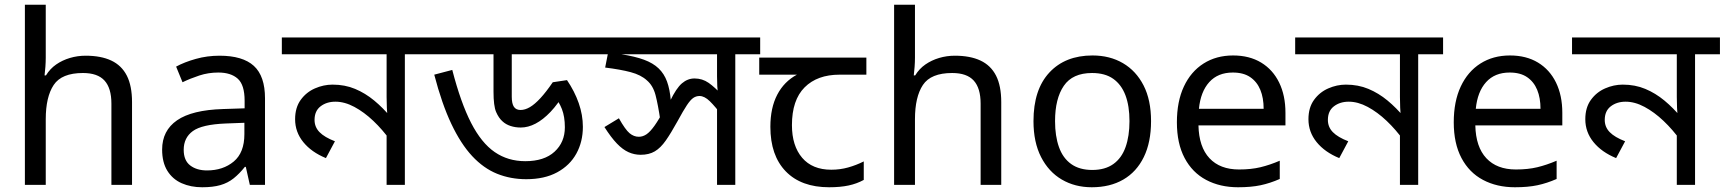

<svg xmlns="http://www.w3.org/2000/svg" viewBox="-20 -780 7276 810"><path d="M173 -537Q173 -518 171.5 -498Q170 -478 168 -462H174Q191 -490 217 -508Q243 -526 275 -535.5Q307 -545 341 -545Q406 -545 449.5 -524.5Q493 -504 515 -461Q537 -418 537 -349V0H450V-343Q450 -408 421 -440Q392 -472 330 -472Q240 -472 206.5 -421.5Q173 -371 173 -277V0H85V-760H173Z M906 -545Q1004 -545 1051 -502Q1098 -459 1098 -365V0H1034L1017 -76H1013Q990 -47 965.5 -27.5Q941 -8 909.5 1Q878 10 833 10Q785 10 746.5 -7Q708 -24 686 -59.5Q664 -95 664 -149Q664 -229 727 -272.5Q790 -316 921 -320L1012 -323V-355Q1012 -422 983 -448Q954 -474 901 -474Q859 -474 821 -461.5Q783 -449 750 -433L723 -499Q758 -518 806 -531.5Q854 -545 906 -545ZM932 -259Q832 -255 793.5 -227Q755 -199 755 -148Q755 -103 782.5 -82Q810 -61 853 -61Q921 -61 966 -98.5Q1011 -136 1011 -214V-262Z M1793 -622V-551H1688V0H1611V-243L1627 -187Q1594 -233 1555 -270Q1516 -307 1475 -329Q1434 -351 1395 -351Q1358 -351 1332.5 -331.5Q1307 -312 1307 -274Q1307 -244 1328 -222.5Q1349 -201 1393 -184L1355 -113Q1294 -138 1259.5 -180.5Q1225 -223 1225 -277Q1225 -326 1248.5 -358.5Q1272 -391 1308.5 -407Q1345 -423 1383 -423Q1435 -423 1478 -405Q1521 -387 1558.5 -356Q1596 -325 1630 -284L1616 -280Q1613 -303 1612 -325.5Q1611 -348 1611 -371V-551H1169V-622Z M2505 -622V-551H2139V-372Q2139 -343 2148 -329.5Q2157 -316 2176 -316Q2195 -316 2215.5 -328Q2236 -340 2260 -366Q2284 -392 2312 -433L2372 -442Q2404 -395 2421.5 -345Q2439 -295 2439 -245Q2439 -182 2411.5 -132Q2384 -82 2330.5 -53Q2277 -24 2200 -24Q2134 -24 2077 -47Q2020 -70 1972 -121.5Q1924 -173 1884 -257.5Q1844 -342 1812 -465L1888 -485Q1924 -346 1967.5 -261.5Q2011 -177 2067 -138.5Q2123 -100 2196 -100Q2276 -100 2319.5 -140Q2363 -180 2363 -243Q2363 -288 2350.5 -320Q2338 -352 2318 -373L2364 -392Q2334 -341 2302.5 -308Q2271 -275 2239.5 -258.5Q2208 -242 2177 -242Q2154 -242 2134 -248.5Q2114 -255 2100 -268Q2084 -282 2073 -307.5Q2062 -333 2062 -393V-551H1773V-622Z M3187 -622V-551H3082V0H3005V-353L3028 -290Q2997 -331 2974.5 -353Q2952 -375 2931 -375Q2917 -375 2905 -367Q2893 -359 2878 -336.5Q2863 -314 2838 -268Q2811 -219 2789 -187.5Q2767 -156 2742.5 -141.5Q2718 -127 2683 -127Q2656 -127 2631.5 -138Q2607 -149 2582.5 -174.5Q2558 -200 2530 -244L2591 -281Q2618 -233 2636 -218Q2654 -203 2675 -203Q2692 -203 2707.5 -213.5Q2723 -224 2741.5 -250Q2760 -276 2784 -321L2807 -354Q2833 -408 2857 -428.5Q2881 -449 2910 -449Q2943 -449 2969.5 -430.5Q2996 -412 3031 -374L3011 -373Q3007 -396 3006 -416.5Q3005 -437 3005 -458V-551H2485V-622ZM2766 -271Q2756 -339 2745.5 -379Q2735 -419 2709 -441Q2684 -464 2641 -475.5Q2598 -487 2533 -495L2548 -571L2602 -551Q2659 -542 2697 -528Q2735 -514 2758.5 -491.5Q2782 -469 2794 -436Q2806 -403 2810 -356Z M3478 10Q3360 10 3295 -57Q3230 -124 3230 -245Q3230 -325 3259 -380.5Q3288 -436 3342 -465H3183V-537H3635V-465H3522Q3428 -465 3374.5 -411.5Q3321 -358 3321 -252Q3321 -165 3364 -114.5Q3407 -64 3487 -64Q3524 -64 3558 -73.5Q3592 -83 3624 -99V-21Q3595 -5 3560 2.5Q3525 10 3478 10Z M3840 -537Q3840 -518 3838.5 -498Q3837 -478 3835 -462H3841Q3858 -490 3884 -508Q3910 -526 3942 -535.5Q3974 -545 4008 -545Q4073 -545 4116.5 -524.5Q4160 -504 4182 -461Q4204 -418 4204 -349V0H4117V-343Q4117 -408 4088 -440Q4059 -472 3997 -472Q3907 -472 3873.5 -421.5Q3840 -371 3840 -277V0H3752V-760H3840Z M4836 -269Q4836 -180 4805.5 -117.5Q4775 -55 4719 -22.5Q4663 10 4586 10Q4515 10 4459.5 -22.5Q4404 -55 4372 -117.5Q4340 -180 4340 -269Q4340 -402 4407 -474Q4474 -546 4589 -546Q4662 -546 4717.5 -513.5Q4773 -481 4804.5 -419.5Q4836 -358 4836 -269ZM4431 -269Q4431 -206 4447.5 -159.5Q4464 -113 4499 -88Q4534 -63 4588 -63Q4642 -63 4677 -88Q4712 -113 4728.5 -159.5Q4745 -206 4745 -269Q4745 -333 4728 -378Q4711 -423 4676.5 -447.5Q4642 -472 4587 -472Q4505 -472 4468 -418Q4431 -364 4431 -269Z M5182 -546Q5251 -546 5300.5 -516Q5350 -486 5376.5 -431.5Q5403 -377 5403 -304V-251H5036Q5038 -160 5082.5 -112.5Q5127 -65 5207 -65Q5258 -65 5297.5 -74.5Q5337 -84 5379 -102V-25Q5338 -7 5298 1.5Q5258 10 5203 10Q5127 10 5068.5 -21Q5010 -52 4977.5 -113.5Q4945 -175 4945 -264Q4945 -352 4974.5 -415Q5004 -478 5057.5 -512Q5111 -546 5182 -546ZM5181 -474Q5118 -474 5081.5 -433.5Q5045 -393 5038 -321H5311Q5311 -367 5297 -401Q5283 -435 5254.5 -454.5Q5226 -474 5181 -474Z M6068 -622V-551H5963V0H5886V-243L5902 -187Q5869 -233 5830 -270Q5791 -307 5750 -329Q5709 -351 5670 -351Q5633 -351 5607.5 -331.5Q5582 -312 5582 -274Q5582 -244 5603 -222.5Q5624 -201 5668 -184L5630 -113Q5569 -138 5534.5 -180.5Q5500 -223 5500 -277Q5500 -326 5523.5 -358.5Q5547 -391 5583.5 -407Q5620 -423 5658 -423Q5710 -423 5753 -405Q5796 -387 5833.5 -356Q5871 -325 5905 -284L5891 -280Q5888 -303 5887 -325.5Q5886 -348 5886 -371V-551H5444V-622Z M6350 -546Q6419 -546 6468.5 -516Q6518 -486 6544.5 -431.5Q6571 -377 6571 -304V-251H6204Q6206 -160 6250.5 -112.5Q6295 -65 6375 -65Q6426 -65 6465.5 -74.5Q6505 -84 6547 -102V-25Q6506 -7 6466 1.5Q6426 10 6371 10Q6295 10 6236.5 -21Q6178 -52 6145.5 -113.5Q6113 -175 6113 -264Q6113 -352 6142.5 -415Q6172 -478 6225.5 -512Q6279 -546 6350 -546ZM6349 -474Q6286 -474 6249.5 -433.5Q6213 -393 6206 -321H6479Q6479 -367 6465 -401Q6451 -435 6422.5 -454.5Q6394 -474 6349 -474Z M7236 -622V-551H7131V0H7054V-243L7070 -187Q7037 -233 6998 -270Q6959 -307 6918 -329Q6877 -351 6838 -351Q6801 -351 6775.5 -331.5Q6750 -312 6750 -274Q6750 -244 6771 -222.5Q6792 -201 6836 -184L6798 -113Q6737 -138 6702.5 -180.5Q6668 -223 6668 -277Q6668 -326 6691.5 -358.5Q6715 -391 6751.5 -407Q6788 -423 6826 -423Q6878 -423 6921 -405Q6964 -387 7001.5 -356Q7039 -325 7073 -284L7059 -280Q7056 -303 7055 -325.5Q7054 -348 7054 -371V-551H6612V-622Z"/></svg>

Font: bangla15
Style: Regular
Weight: 400
Designer: Jelle Bosma - Monotype Design Team
Foundry: Monotype Imaging Inc.
Version: Version 2.006